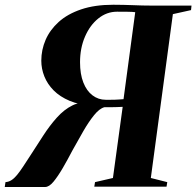

<svg xmlns="http://www.w3.org/2000/svg" viewBox="-56 -766 806 788"><path d="M-36.5 1.5 -33.5 -18.5Q-20 -19.5 -8.8 -26.8Q2.5 -34 14 -48Q25.5 -62 39 -82.5Q52.5 -103 70 -130Q95 -168.5 121.2 -209.2Q147.5 -250 177.2 -283.2Q207 -316.5 241.5 -333.5Q276 -350.5 317 -342L324.5 -331.5Q269.5 -335.5 229.8 -352.2Q190 -369 164.2 -395Q138.5 -421 126 -452.5Q113.5 -484 113.5 -517Q113.5 -561.5 131.2 -602.5Q149 -643.5 185 -676Q221 -708.5 277 -727.5Q333 -746.5 409 -746.5Q431 -746.5 451 -746Q471 -745.5 489.8 -744.8Q508.5 -744 528.2 -743.5Q548 -743 570 -743H730L728 -724.5L653.5 -708L563 -35.5L630.5 -18.5L627.5 0H331L334 -18.5L407.5 -35.5L447.5 -327.5Q436 -327 424.2 -326.5Q412.5 -326 400 -326Q387.5 -326 372.5 -326Q352 -320.5 330 -293.2Q308 -266 285.8 -227.5Q263.5 -189 241.5 -149Q221.5 -110.5 201.5 -76.2Q181.5 -42 163.5 -20.2Q145.5 1.5 129 1.5ZM451 -359 499 -716Q493 -717 485.8 -717.2Q478.5 -717.5 464.5 -717.8Q450.5 -718 424.5 -718Q382 -718 347.5 -690.2Q313 -662.5 292.8 -615.5Q272.5 -568.5 272.5 -510.5Q272.5 -462 286 -427.5Q299.5 -393 323.5 -374.8Q347.5 -356.5 378 -356.5Q387 -356.5 397 -356.5Q407 -356.5 416.5 -356.8Q426 -357 434.8 -357.8Q443.5 -358.5 451 -359Z"/></svg>

Font: Merriweather 144pt
Style: Bold Italic
Weight: 700
Italic angle: -7.8°
Version: Version 2.101